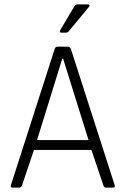

<svg xmlns="http://www.w3.org/2000/svg" viewBox="-20 -856 572 876"><path d="M336 -836H381Q386 -836 388 -833Q390 -830 386 -825L296 -716Q290 -707 280 -707H260Q249 -707 255 -719L318 -825Q324 -836 336 -836ZM68 0H37Q26 0 30 -12L229 -631Q232 -643 243 -643H290Q300 -643 304 -631L503 -12Q506 0 496 0H464Q454 0 451 -12L397 -172H135L81 -12Q77 0 68 0ZM264 -588 149 -217H384L268 -588Z"/></svg>

Font: Rajdhani
Style: Regular
Weight: 400
Designer: Satya Rajpurohit, Jyotish Sonowal
Foundry: Indian Type Foundry
Version: Version 1.201 February 1, 2022